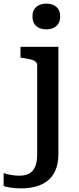

<svg xmlns="http://www.w3.org/2000/svg" viewBox="-84 -796 437 1059"><path d="M121 57V-435Q121 -449 111.5 -456.5Q102 -464 84.5 -468.5Q67 -473 43 -476L29 -478V-538H238V53Q238 107 221.5 144Q205 181 176.5 202.5Q148 224 111 233.5Q74 243 33 243Q2 243 -25 239Q-52 235 -64 230V159Q-48 164 -26 168.5Q-4 173 23 173Q53 173 74.5 162.5Q96 152 108.5 126.5Q121 101 121 57ZM172 -634Q137 -634 116 -652Q95 -670 95 -706Q95 -740 116 -758Q137 -776 172 -776Q206 -776 227 -758Q248 -740 248 -706Q248 -671 227 -652.5Q206 -634 172 -634Z"/></svg>

Font: Roboto Serif 20pt Medium
Style: Regular
Weight: 500
Version: Version 1.008